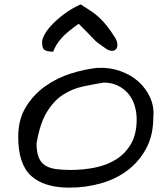

<svg xmlns="http://www.w3.org/2000/svg" viewBox="-20 -859 743 880"><path d="M63.5 -231.4Q63.5 -311.5 98.6 -368.7Q133.8 -425.8 187.5 -463.9Q241.2 -502 304.7 -522Q368.2 -542 425.8 -547.9Q481.4 -550.8 530.3 -533.7Q579.1 -516.6 614.3 -485.4Q649.4 -454.1 668.5 -411.1Q687.5 -368.2 682.6 -320.3Q682.6 -240.2 650.9 -180.2Q619.1 -120.1 566.4 -79.6Q513.7 -39.1 443.8 -19Q374 1 297.9 1Q182.6 1 123 -52.7Q63.5 -106.4 63.5 -231.4ZM147.5 -202.1Q147.5 -161.1 157.7 -136.7Q168 -112.3 188 -100.1Q208 -87.9 236.8 -84Q265.6 -80.1 303.7 -80.1Q362.3 -80.1 417 -91.3Q471.7 -102.5 513.7 -129.4Q555.7 -156.2 581.1 -200.7Q606.4 -245.1 606.4 -311.5Q606.4 -345.7 596.7 -376.5Q586.9 -407.2 567.4 -430.2Q547.9 -453.1 519.5 -466.8Q491.2 -480.5 455.1 -480.5Q407.2 -472.7 359.4 -462.4Q311.5 -452.1 269.5 -425.3Q227.5 -398.4 195.3 -346.2Q163.1 -293.9 147.5 -202.1ZM172.9 -666Q172.9 -680.7 185.5 -703.1Q198.2 -725.6 221.7 -749.5Q245.1 -773.4 277.8 -797.4Q310.5 -821.3 349.6 -838.9Q376 -822.3 396 -809.1Q416 -795.9 433.6 -779.8Q451.2 -763.7 469.2 -741.2Q487.3 -718.8 509.8 -682.6Q517.6 -668 518.1 -655.3Q518.6 -642.6 512.7 -634.8Q506.8 -627 495.6 -626Q484.4 -625 468.8 -633.8Q451.2 -646.5 441.4 -653.3Q431.6 -660.2 425.8 -664.6Q419.9 -668.9 415.5 -673.8Q411.1 -678.7 402.8 -687Q394.5 -695.3 380.4 -710Q366.2 -724.6 340.8 -750Q314.5 -731.4 295.4 -715.8Q276.4 -700.2 262.7 -685.1Q249 -669.9 239.7 -654.8Q230.5 -639.6 223.6 -622.1Q201.2 -622.1 187 -628.4Q172.9 -634.8 172.9 -666Z"/></svg>

Font: Architects Daughter-petzku
Style: Regular
Weight: 400
Designer: Kimberly Geswein
Foundry: Kimberly Geswein
Version: Version 1.000 2010 initial release